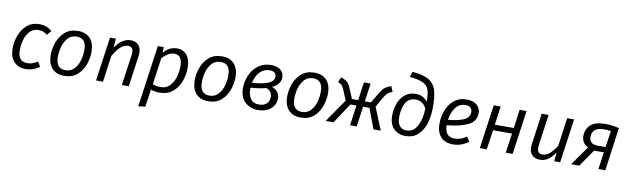

<svg xmlns="http://www.w3.org/2000/svg" viewBox="-51 -1399 7420 2264"><g transform="rotate(10 3659.0 -267.0)"><path d="M469 -481 424 -429Q401 -449 376 -458.5Q351 -468 320 -468Q256 -468 216 -425.5Q176 -383 158.5 -321Q141 -259 141 -196Q141 -60 254 -60Q287 -60 315.5 -70Q344 -80 378 -101L412 -43Q334 12 249 12Q157 12 105.5 -44.5Q54 -101 54 -202Q54 -278 81.5 -355.5Q109 -433 168.5 -485.5Q228 -538 319 -538Q409 -538 469 -481Z M510 -205Q510 -279 537 -355.5Q564 -432 624.5 -485Q685 -538 780 -538Q876 -538 927 -481Q978 -424 978 -322Q978 -249 951.5 -172Q925 -95 864.5 -41.5Q804 12 709 12Q613 12 561.5 -45.5Q510 -103 510 -205ZM891 -330Q891 -470 777 -470Q712 -470 671.5 -426Q631 -382 614 -319Q597 -256 597 -196Q597 -56 711 -56Q776 -56 816.5 -100Q857 -144 874 -207Q891 -270 891 -330Z M1536 -406Q1536 -390 1533 -370L1481 0H1398L1450 -368Q1452 -390 1452 -398Q1452 -435 1436 -451.5Q1420 -468 1390 -468Q1302 -468 1216 -315L1172 0H1089L1163 -526H1234L1225 -417Q1308 -538 1412 -538Q1470 -538 1503 -503Q1536 -468 1536 -406Z M1736 -526H1807L1805 -459Q1844 -502 1883 -520Q1922 -538 1967 -538Q2041 -538 2084 -484.5Q2127 -431 2127 -333Q2127 -252 2098.5 -173Q2070 -94 2007.5 -41Q1945 12 1849 12Q1798 12 1745 -6L1715 203L1632 214ZM2040 -339Q2040 -471 1944 -471Q1903 -471 1869.5 -450Q1836 -429 1801 -392L1756 -73Q1781 -63 1802.5 -59Q1824 -55 1854 -55Q1918 -55 1960 -99Q2002 -143 2021 -208.5Q2040 -274 2040 -339Z M2234 -205Q2234 -279 2261 -355.5Q2288 -432 2348.5 -485Q2409 -538 2504 -538Q2600 -538 2651 -481Q2702 -424 2702 -322Q2702 -249 2675.5 -172Q2649 -95 2588.5 -41.5Q2528 12 2433 12Q2337 12 2285.5 -45.5Q2234 -103 2234 -205ZM2615 -330Q2615 -470 2501 -470Q2436 -470 2395.5 -426Q2355 -382 2338 -319Q2321 -256 2321 -196Q2321 -56 2435 -56Q2500 -56 2540.5 -100Q2581 -144 2598 -207Q2615 -270 2615 -330Z M3246 -417Q3246 -331 3145 -286Q3188 -271 3213.5 -239.5Q3239 -208 3239 -167Q3239 -110 3210 -69.5Q3181 -29 3133 -8.5Q3085 12 3031 12Q2933 12 2871.5 -47Q2810 -106 2810 -212Q2810 -290 2841.5 -365Q2873 -440 2937 -489Q3001 -538 3093 -538Q3161 -538 3203.5 -505.5Q3246 -473 3246 -417ZM2904 -293Q3032 -300 3098 -328.5Q3164 -357 3164 -412Q3164 -443 3143.5 -458.5Q3123 -474 3086 -474Q3015 -474 2968 -423Q2921 -372 2904 -293ZM2898 -233Q2897 -226 2897 -213Q2897 -146 2928.5 -100Q2960 -54 3028 -54Q3087 -54 3119.5 -84Q3152 -114 3152 -168Q3152 -230 3084 -261Q3003 -239 2898 -233Z M3341 -205Q3341 -279 3368 -355.5Q3395 -432 3455.5 -485Q3516 -538 3611 -538Q3707 -538 3758 -481Q3809 -424 3809 -322Q3809 -249 3782.5 -172Q3756 -95 3695.5 -41.5Q3635 12 3540 12Q3444 12 3392.5 -45.5Q3341 -103 3341 -205ZM3722 -330Q3722 -470 3608 -470Q3543 -470 3502.5 -426Q3462 -382 3445 -319Q3428 -256 3428 -196Q3428 -56 3542 -56Q3607 -56 3647.5 -100Q3688 -144 3705 -207Q3722 -270 3722 -330Z M4556 -475Q4517 -460 4495.5 -440Q4474 -420 4446 -370L4389 -268L4498 0H4411L4319 -242H4244L4210 0H4130L4164 -242H4092L3932 0H3838L4029 -277L3975 -407Q3962 -438 3947.5 -451.5Q3933 -465 3903 -476L3929 -538Q3979 -521 4002 -501.5Q4025 -482 4042 -442L4099 -308H4173L4204 -526H4284L4253 -308H4326L4392 -420Q4425 -477 4452 -499.5Q4479 -522 4529 -538Z M4599 -196Q4599 -273 4624 -342Q4649 -411 4701 -455Q4753 -499 4830 -499Q4922 -499 4973 -428V-434Q4972 -526 4955 -574Q4938 -622 4886 -648Q4834 -674 4726 -683L4746 -748Q4876 -738 4942 -699Q5008 -660 5032 -586Q5056 -512 5056 -381Q5056 -268 5027.5 -179.5Q4999 -91 4940 -39.5Q4881 12 4793 12Q4707 12 4653 -43.5Q4599 -99 4599 -196ZM4970 -348Q4926 -433 4841 -433Q4758 -433 4721 -364.5Q4684 -296 4684 -197Q4684 -127 4712.5 -91Q4741 -55 4793 -55Q4879 -55 4923.5 -139.5Q4968 -224 4970 -348Z M5252 -198Q5253 -59 5371 -59Q5409 -59 5443 -71Q5477 -83 5513 -109L5549 -52Q5462 12 5363 12Q5268 12 5216.5 -44.5Q5165 -101 5165 -201Q5165 -281 5193 -358Q5221 -435 5281.5 -486.5Q5342 -538 5435 -538Q5513 -538 5556 -500Q5599 -462 5599 -406Q5599 -305 5508.5 -260Q5418 -215 5252 -198ZM5511 -403Q5511 -429 5492.5 -450Q5474 -471 5434 -471Q5355 -471 5311.5 -410.5Q5268 -350 5256 -263Q5386 -276 5448.5 -307Q5511 -338 5511 -403Z M6028 -235H5801L5767 0H5684L5758 -526H5841L5810 -303H6037L6068 -526H6151L6077 0H5994Z M6277 -117Q6277 -135 6280 -153L6332 -526H6415L6363 -156Q6361 -144 6361 -123Q6361 -87 6376.5 -70.5Q6392 -54 6423 -54Q6470 -54 6511 -90.5Q6552 -127 6590 -188L6637 -526H6720L6646 0H6575L6584 -106Q6546 -49 6502.5 -18.5Q6459 12 6405 12Q6344 12 6310.5 -22Q6277 -56 6277 -117Z M7258 -518 7187 0H7104L7133 -205H7016L6875 0H6777L6939 -229Q6900 -248 6880.5 -280.5Q6861 -313 6861 -355Q6861 -433 6915.5 -485.5Q6970 -538 7094 -538Q7167 -538 7258 -518ZM6946 -355Q6946 -315 6971 -292.5Q6996 -270 7046 -270H7142L7171 -466Q7117 -473 7091 -473Q6946 -473 6946 -355Z"/></g></svg>

Font: FiraGO Book
Style: Italic
Weight: 350
Italic angle: -8°
Designer: bBox Type GmbH
Foundry: bBox Type GmbH
Version: Version 1.001